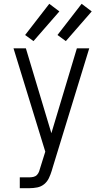

<svg xmlns="http://www.w3.org/2000/svg" viewBox="-20 -989 540 1009"><path d="M84 0H134Q155 0 175.5 -4Q196 -8 212 -21Q228 -34 237 -53Q246 -72 252 -92L257 -109L449 -735H384L250 -289L116 -735H51L218 -192L192 -109Q189 -98 185.5 -88Q182 -78 174.5 -70Q167 -62 156 -59.5Q145 -57 134 -57H84ZM326 -773 462 -929 409 -969 282 -805ZM156 -773 292 -929 239 -969 112 -805Z"/></svg>

Font: Iosevka SS09 Light
Style: Regular
Weight: 300
Monospace: yes
Designer: Belleve Invis
Foundry: Belleve Invis
Version: Version 5.2.1; ttfautohint (v1.8.3)